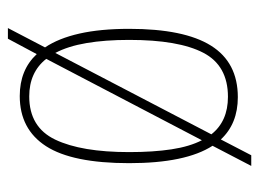

<svg xmlns="http://www.w3.org/2000/svg" viewBox="-105 -511 656 486"><g transform="rotate(90 223.0 -268.0)"><path d="M100 -54Q77 -88 65 -141Q53 -194 53 -267Q53 -406 95.5 -474Q138 -542 226 -542Q293 -542 333 -499L373 -576H400L349 -478Q393 -410 393 -267Q393 -123 350 -56.5Q307 10 223 10Q157 10 117 -33L78 40H51ZM320 -475Q287 -517 225 -517Q146 -517 113.5 -454.5Q81 -392 81 -267Q81 -206 89 -159Q97 -112 114 -80ZM224 -14Q302 -14 333.5 -80Q365 -146 365 -267Q365 -328 358 -374Q351 -420 335 -451L129 -57Q163 -14 224 -14Z"/></g></svg>

Font: Noto Serif Condensed Thin
Style: Regular
Weight: 100
Width: 3
Designer: Monotype Design Team
Foundry: Monotype Imaging Inc.
Version: Version 2.013; ttfautohint (v1.8.4.7-5d5b)